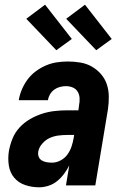

<svg xmlns="http://www.w3.org/2000/svg" viewBox="-20 -790 540 818"><path d="M147 8Q116 8 87.5 -1.5Q59 -11 40.5 -33Q22 -55 17.5 -85.5Q13 -116 18 -147Q23 -174 33.5 -200Q44 -226 63.5 -247Q83 -268 108 -282.5Q133 -297 159.5 -305.5Q186 -314 213 -317Q240 -320 266 -320H314L317 -343Q320 -358 319 -373Q318 -388 310.5 -400Q303 -412 289.5 -417.5Q276 -423 261 -423Q248 -423 235 -419.5Q222 -416 211 -408Q200 -400 193 -388Q186 -376 184 -363H60V-364Q64 -387 73.5 -409.5Q83 -432 98 -452Q113 -472 133.5 -487Q154 -502 176.5 -511.5Q199 -521 222.5 -524.5Q246 -528 269 -528Q296 -528 322.5 -523.5Q349 -519 371 -506.5Q393 -494 410 -474.5Q427 -455 435 -431Q443 -407 443.5 -380Q444 -353 440 -325L386 0H261L275 -85Q266 -67 253 -49.5Q240 -32 223.5 -18.5Q207 -5 186.5 1.5Q166 8 147 8ZM202 -97Q220 -97 238 -106.5Q256 -116 267.5 -132Q279 -148 285 -166.5Q291 -185 294 -203L296 -215H266Q247 -215 228 -212.5Q209 -210 191.5 -202Q174 -194 160 -178Q146 -162 143 -144Q141 -132 145 -122Q149 -112 158 -106.5Q167 -101 178.5 -99Q190 -97 202 -97ZM390 -576 262 -710 342 -770 456 -624ZM220 -576 92 -710 172 -770 286 -624Z"/></svg>

Font: Iosevka Term Curly XBd Obl
Style: Regular
Weight: 800
Italic angle: -9°
Designer: Belleve Invis
Foundry: Belleve Invis
Version: Version 32.3.0